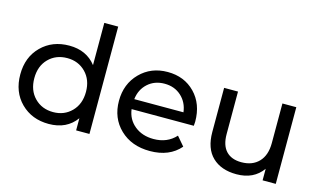

<svg xmlns="http://www.w3.org/2000/svg" viewBox="-88 -1009 2146 1282"><g transform="rotate(15 985.5 -368.0)"><path d="M495 -450V-742H591V0H499V-84Q434 6 310 6Q193 6 117.5 -69Q42 -144 42 -265Q42 -385 117.5 -460Q193 -535 310 -535Q429 -535 495 -450ZM318 -78Q395 -78 445.5 -129.5Q496 -181 496 -265Q496 -348 445.5 -399.5Q395 -451 318 -451Q240 -451 189.5 -400Q139 -349 139 -265Q139 -181 189.5 -129.5Q240 -78 318 -78Z M1252 -262Q1252 -251 1250 -233H820Q829 -163 881.5 -120.5Q934 -78 1012 -78Q1107 -78 1165 -142L1218 -80Q1144 6 1009 6Q882 6 803 -70Q724 -146 724 -265Q724 -382 799.5 -458.5Q875 -535 990 -535Q1105 -535 1178.5 -459.5Q1252 -384 1252 -262ZM820 -302H1160Q1152 -369 1105.5 -411.5Q1059 -454 990 -454Q921 -454 874.5 -412Q828 -370 820 -302Z M1783 -256V-530H1879V0H1788V-80Q1727 6 1608 6Q1502 6 1441 -52.5Q1380 -111 1380 -225V-530H1476V-236Q1476 -159 1513 -119.5Q1550 -80 1619 -80Q1695 -80 1739 -126Q1783 -172 1783 -256Z"/></g></svg>

Font: false
Style: Regular
Weight: 500
Designer: Julieta Ulanovsky
Foundry: Julieta Ulanovsky
Version: Version 7.222;hotconv 1.0.109;makeotfexe 2.5.65596